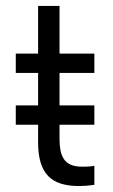

<svg xmlns="http://www.w3.org/2000/svg" viewBox="-20 -620 378 645"><path d="M246 5Q257 5 270 4Q283 3 297 1V-63Q286 -61 275.5 -60.5Q265 -60 257 -60Q232 -60 217 -67Q202 -74 194 -86.5Q186 -99 183 -116Q180 -133 180 -152V-600H108V-142Q108 -102 116.5 -74Q125 -46 142 -28.5Q159 -11 185 -3Q211 5 246 5ZM33 -201H297V-266H33ZM33 -375H297V-440H33Z"/></svg>

Font: Tilda Sans VF
Style: Regular
Weight: 400
Designer: ParaType Ltd
Foundry: ParaType Ltd
Version: Version 1.010